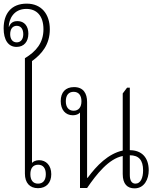

<svg xmlns="http://www.w3.org/2000/svg" viewBox="-23 -1031 874 1056"><path d="M186 4C232 4 259 -26 259 -73C259 -122 230 -150 192 -150C173 -150 159 -142 153 -135V-695C207 -734 251 -786 251 -870C251 -952 206 -1011 124 -1011C39 -1011 -3 -956 -3 -875C-3 -812 22 -773 68 -773C109 -773 133 -802 133 -846C133 -886 112 -915 73 -915C57 -915 36 -910 27 -884L25 -885C27 -925 51 -982 122 -982C178 -982 216 -945 216 -870C216 -796 176 -748 114 -711V-76C114 -25 141 4 186 4ZM69 -798C47 -798 33 -815 33 -843C33 -872 47 -889 69 -889C91 -889 105 -872 105 -843C105 -815 91 -798 69 -798ZM186 -21C159 -21 144 -40 144 -73C144 -106 159 -125 187 -125C214 -125 229 -106 229 -73C229 -40 214 -21 186 -21Z M417 3H456C508 -73 575 -158 652 -173V-74C652 -18 678 5 717 5C771 5 795 -46 795 -94C795 -165 756 -205 691 -205V-549H676L652 -517V-203C573 -186 509 -121 459 -53H456V-470C456 -517 436 -552 384 -552C337 -552 311 -523 311 -475C311 -427 337 -397 378 -397C395 -397 409 -403 417 -412ZM382 -422C354 -422 339 -442 339 -474C339 -508 355 -526 382 -526C409 -526 425 -507 425 -474C425 -441 409 -422 382 -422ZM722 -21C702 -21 691 -37 691 -68V-177C740 -177 764 -151 764 -94C764 -54 751 -21 722 -21Z"/></svg>

Font: Noto Serif Thai Condensed ExtraLight
Style: Regular
Weight: 200
Width: 3
Designer: Monotype Design Team
Foundry: Monotype Imaging Inc.
Version: Version 2.002